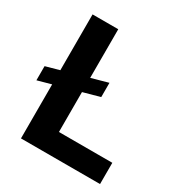

<svg xmlns="http://www.w3.org/2000/svg" viewBox="-166 -827 895 948"><g transform="rotate(30 281.0 -353.5)"><path d="M329.7 -374.9 11 -286.6V-367.2L329.7 -456.2ZM88.5 -707H235V-121.2H539.3V0H88.5Z"/></g></svg>

Font: Pretendard GOV Variable
Style: Regular
Weight: 400
Designer: Base glyphs from Inter by Rasmus Andersson; Hangul glyphs from Noto Sans CJK(Source Han Sans) by Jang Soo-young and Kang
Foundry: Kil Hyung-jin
Version: Version 1.307;Glyphs 3.2 (3192)